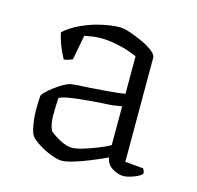

<svg xmlns="http://www.w3.org/2000/svg" viewBox="-81 -584 688 672"><g transform="rotate(15 263.0 -248.0)"><path d="M198 4Q182 4 157.5 -5.5Q133 -15 112 -28.5Q91 -42 83 -52Q75 -62 70 -90.5Q65 -119 65 -152Q65 -164 65.5 -175Q66 -186 67 -196Q67 -200 77 -210Q87 -220 102 -231.5Q117 -243 132.5 -252Q148 -261 159 -263Q170 -265 187 -266Q204 -267 226 -268Q253 -270 291.5 -273Q330 -276 353 -280V-416Q319 -431 284 -438.5Q249 -446 220 -446Q206 -446 191 -444Q176 -442 161 -439L144 -349Q140 -348 132 -344.5Q124 -341 113 -340Q105 -355 95 -378Q85 -401 79 -430Q105 -453 139.5 -468.5Q174 -484 210 -492Q246 -500 275 -500Q289 -500 311.5 -492.5Q334 -485 358 -474Q382 -463 398 -450.5Q414 -438 414 -428V-50L480 -44Q482 -42 484 -36.5Q486 -31 486 -26Q478 -16 455.5 -8Q433 0 420 0Q401 0 380 -12.5Q359 -25 355 -50Q325 -36 294 -23.5Q263 -11 237.5 -3.5Q212 4 198 4ZM221 -49Q235 -49 260 -56.5Q285 -64 311 -74.5Q337 -85 353 -94V-235Q323 -229 298 -228Q273 -227 238 -224Q203 -221 172 -216.5Q141 -212 130 -205Q128 -177 128 -143.5Q128 -110 138 -88Q152 -75 176.5 -62Q201 -49 221 -49Z"/></g></svg>

Font: Texturina Thin
Style: Regular
Weight: 100
Designer: Guillermo Torres Carreño
Foundry: Omnibus-Type
Version: Version 1.002; ttfautohint (v1.8.3)